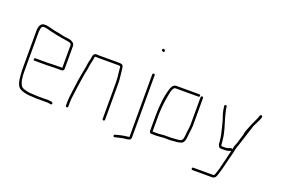

<svg xmlns="http://www.w3.org/2000/svg" viewBox="-101 -974 2088 1421"><g transform="rotate(20 943.5 -263.5)"><path d="M189 -2C157 -2 127 -8 104 -18C90 -25 85 -39 79 -54C71 -79 69 -110 69 -142V-449C69 -454 70 -460 71 -468C74 -485 75 -497 94 -497C100 -497 105 -497 109 -496L129 -491C136 -490 144 -488 153 -485C188 -477 223 -469 260 -464L278 -461C293 -459 324 -456 324 -439V-260H270C257 -260 222 -258 208 -258H113C107 -258 104 -254 104 -248C104 -242 107 -239 113 -239H208C222 -239 257 -241 270 -241H324C334 -241 343 -247 343 -257V-440C343 -447 340 -453 335 -459C324 -473 301 -478 280 -480L263 -482C251 -485 240 -485 229 -489C219 -491 218 -492 206 -494C198 -496 190 -497 182 -498C167 -501 148 -507 133 -510C117 -513 111 -516 94 -516C59 -516 50 -484 50 -449V-142C50 -131 51 -120 52 -111C55 -65 61 -15 96 -1C120 11 154 17 189 17C200 17 208 19 219 19H311C323 19 342 30 345 16C348 2 325 0 311 0H219C208 0 200 -2 189 -2Z M528 -421C535 -420 543 -420 550 -420H707C712 -420 716 -420 720 -419C724 -419 724 -408 725 -402C725 -395 726 -387 727 -378C731 -351 734 -323 734 -292V-8C734 -1 737 2 743 2C749 2 753 -1 753 -8V-292C753 -330 746 -369 743 -404C741 -431 734 -439 707 -439H550C543 -439 536 -439 529 -440C511 -441 503 -427 501 -410C501 -406 500 -401 499 -395C493 -374 488 -351 486 -327C484 -311 480 -301 478 -284C470 -242 463 -203 458 -159C454 -118 445 -79 445 -34V-7C445 0 449 3 455 3C461 3 464 0 464 -7V-34C464 -79 473 -115 477 -157C482 -200 490 -239 496 -281C500 -298 503 -308 505 -325C505 -336 510 -350 511 -361C513 -376 520 -393 520 -408C521 -414 521 -421 528 -421Z M976 -451C970 -451 966 -448 966 -442V51H965C959 52 952 53 944 54C914 57 885 65 859 72C847 76 852 94 864 90L890 84C905 80 910 80 926 76C950 72 985 76 985 50V-442C985 -448 982 -451 976 -451ZM975 -632C979 -628 986 -622 992 -629C999 -636 993 -641 989 -646C980 -654 965 -642 975 -632Z M1110 -26H1154C1169 -26 1188 -29 1203 -30H1260C1277 -30 1293 -34 1309 -34C1318 -34 1333 -39 1341 -41C1369 -49 1369 -92 1372 -125L1375 -147C1377 -164 1378 -168 1379 -188V-405C1379 -412 1376 -415 1370 -415C1364 -415 1360 -412 1360 -405V-188C1359 -168 1358 -167 1356 -149L1353 -127C1352 -111 1351 -98 1348 -83C1346 -61 1331 -53 1308 -53C1292 -53 1276 -49 1260 -49H1202C1189 -48 1168 -45 1154 -45H1113V-184C1114 -195 1114 -206 1115 -218C1118 -268 1125 -310 1133 -352C1137 -367 1144 -404 1163 -404H1343C1350 -404 1353 -408 1353 -414C1353 -420 1350 -423 1343 -423H1163C1143 -423 1130 -405 1124 -387C1102 -322 1094 -241 1094 -154V-43C1094 -35 1101 -26 1110 -26Z M1632 -99H1665C1682 -99 1695 -105 1709 -110H1710C1707 -98 1704 -87 1701 -75L1695 -49C1693 -40 1691 -31 1688 -21L1681 8C1678 17 1676 27 1674 37C1668 59 1662 75 1655 95C1651 103 1649 103 1639 103H1489C1482 103 1479 106 1479 112C1479 118 1482 122 1489 122H1639C1667 122 1672 105 1679 84C1684 62 1694 37 1699 12L1706 -17C1709 -26 1711 -36 1713 -45C1720 -75 1728 -96 1733 -128C1738 -150 1742 -155 1747 -172C1766 -229 1783 -286 1801 -340C1807 -354 1817 -369 1822 -382C1825 -391 1849 -429 1831 -434C1817 -438 1815 -414 1811 -405C1800 -380 1786 -354 1776 -327C1770 -310 1753 -276 1753 -256C1745 -230 1737 -203 1729 -177C1724 -161 1714 -149 1714 -125C1705 -136 1678 -118 1665 -118H1632C1624 -118 1624 -138 1624 -147C1623 -154 1623 -159 1622 -163L1620 -181C1618 -201 1611 -223 1607 -243C1595 -288 1579 -330 1570 -376L1566 -396L1565 -407C1564 -419 1545 -416 1546 -404L1548 -394C1550 -372 1556 -349 1562 -330C1571 -309 1577 -282 1583 -259C1589 -239 1592 -216 1598 -196C1602 -180 1603 -163 1605 -146C1605 -123 1611 -99 1632 -99Z"/></g></svg>

Font: Electronic
Style: ExThn
Weight: 100
Version: Version 1.011